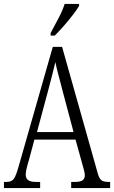

<svg xmlns="http://www.w3.org/2000/svg" viewBox="-20 -951 577 971"><path d="M0 0V-31H14Q38 -31 49.5 -46Q61 -61 75 -112L247 -714H294L475 -72Q482 -48 493 -39.5Q504 -31 529 -31H537V0H340V-31H359Q387 -31 398 -39.5Q409 -48 409 -65Q409 -74 404.5 -91.5Q400 -109 395 -126L362 -245H154L125 -137Q120 -122 115 -101Q110 -80 110 -68Q110 -51 121 -41Q132 -31 162 -31H183V0ZM167 -283H352L298 -486Q285 -537 275 -574Q265 -611 260 -637Q254 -610 244.5 -574Q235 -538 225 -499ZM236 -784Q258 -825 277 -861Q296 -897 307 -931H380V-921Q370 -904 349.5 -877Q329 -850 304 -821.5Q279 -793 257 -771H236Z"/></svg>

Font: Noto Serif Sinhala ExtraCondensed Light
Style: Regular
Weight: 300
Width: 2
Designer: Jelle Bosma - Monotype Design Team
Foundry: Monotype Imaging Inc.
Version: Version 2.007; ttfautohint (v1.8.4.7-5d5b)